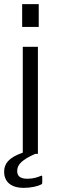

<svg xmlns="http://www.w3.org/2000/svg" viewBox="-22 -743 289 927"><path d="M165 -723H85V-613H165ZM173 107C162 112 139 120 111 120C75 120 61 107 61 82C61 50 87 27 148 0H161V-517H88V-6C19 18 -2 48 -2 86C-2 133 29 164 93 164C128 164 161 156 176 148C181 146 182 143 182 138V112C182 105 180 103 173 107Z"/></svg>

Font: United Sans Light
Style: Regular
Weight: 300
Designer: Pablo Impallari, Rodrigo Fuenzalida (Modified by Dan O. Williams)
Version: Version 1.000;PS 001.000;hotconv 1.0.88;makeotf.lib2.5.64775